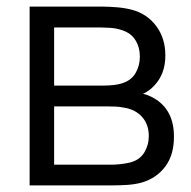

<svg xmlns="http://www.w3.org/2000/svg" viewBox="-20 -560 576 580"><path d="M69.5 0V-540H292Q309 -540 333.2 -538Q357.5 -536 378.5 -530.5Q424 -518.5 451.8 -481.5Q479.5 -444.5 479.5 -392.5Q479.5 -363.5 470.8 -340.8Q462 -318 446 -301.5Q438.5 -293 429.5 -286.8Q420.5 -280.5 412 -276.5Q428 -273.5 446.5 -262.5Q475.5 -245.5 490.5 -216.8Q505.5 -188 505.5 -147Q505.5 -91.5 479 -56.5Q452.5 -21.5 408 -8.5Q388 -3 364.8 -1.5Q341.5 0 321 0ZM143.5 -301.5H294.5Q307.5 -301.5 323.8 -303.2Q340 -305 352 -309.5Q378 -318.5 390.2 -340.5Q402.5 -362.5 402.5 -388.5Q402.5 -417 389.2 -438.5Q376 -460 349.5 -468.5Q331.5 -475 310.8 -476Q290 -477 284.5 -477H143.5ZM143.5 -62.5H317.5Q328 -62.5 344 -64.2Q360 -66 372.5 -69Q402 -76.5 415.8 -99.2Q429.5 -122 429.5 -149Q429.5 -184.5 408.8 -207.2Q388 -230 353.5 -235Q342 -237.5 329.5 -238Q317 -238.5 307 -238.5H143.5Z"/></svg>

Font: Cns Manrope
Style: Regular
Weight: 400
Designer: Mikhail Sharanda
Foundry: Mikhail Sharanda
Version: Version 4.504